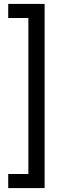

<svg xmlns="http://www.w3.org/2000/svg" viewBox="-20 -749 317 981"><path d="M22 212V140H125V-657H22V-729H208V212Z"/></svg>

Font: ColatingCofangSans
Style: Regular
Weight: 400
Foundry: GNU
Version: Version 412.227;June 27, 2022;FontCreator 11.0.0.2412 32-bit